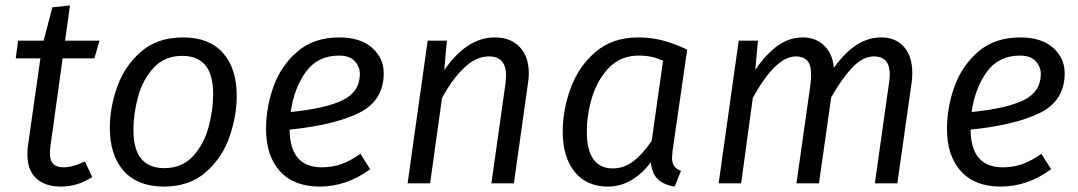

<svg xmlns="http://www.w3.org/2000/svg" viewBox="-20 -676 3974 708"><path d="M166 -137Q164 -119 164 -111Q164 -84 176.5 -71.5Q189 -59 215 -59Q249 -59 293 -81L320 -23Q266 12 205 12Q146 12 113.5 -18.5Q81 -49 81 -106Q81 -127 83 -138L129 -461H38L47 -526H141L173 -649L238 -656L220 -526H347L328 -461H211Z M385 -205Q385 -279 412 -355.5Q439 -432 499.5 -485Q560 -538 655 -538Q751 -538 802 -481Q853 -424 853 -322Q853 -249 826.5 -172Q800 -95 739.5 -41.5Q679 12 584 12Q488 12 436.5 -45.5Q385 -103 385 -205ZM766 -330Q766 -470 652 -470Q587 -470 546.5 -426Q506 -382 489 -319Q472 -256 472 -196Q472 -56 586 -56Q651 -56 691.5 -100Q732 -144 749 -207Q766 -270 766 -330Z M1048 -198Q1049 -59 1167 -59Q1205 -59 1239 -71Q1273 -83 1309 -109L1345 -52Q1258 12 1159 12Q1064 12 1012.5 -44.5Q961 -101 961 -201Q961 -281 989 -358Q1017 -435 1077.5 -486.5Q1138 -538 1231 -538Q1309 -538 1352 -500Q1395 -462 1395 -406Q1395 -305 1304.5 -260Q1214 -215 1048 -198ZM1307 -403Q1307 -429 1288.5 -450Q1270 -471 1230 -471Q1151 -471 1107.5 -410.5Q1064 -350 1052 -263Q1182 -276 1244.5 -307Q1307 -338 1307 -403Z M1930 -406Q1930 -388 1927 -370L1875 0H1792L1844 -368Q1846 -390 1846 -397Q1846 -468 1783 -468Q1735 -468 1691 -425.5Q1647 -383 1610 -315L1566 0H1483L1557 -526H1628L1618 -417Q1701 -538 1805 -538Q1863 -538 1896.5 -502.5Q1930 -467 1930 -406Z M2514 -493 2460 -119Q2458 -99 2458 -94Q2458 -76 2465.5 -64.5Q2473 -53 2491 -46L2468 12Q2428 6 2406 -15Q2384 -36 2380 -78Q2349 -36 2308.5 -12Q2268 12 2222 12Q2143 12 2099 -42.5Q2055 -97 2055 -190Q2055 -270 2084 -350Q2113 -430 2175.5 -484Q2238 -538 2333 -538Q2382 -538 2425 -526.5Q2468 -515 2514 -493ZM2144 -190Q2144 -122 2168.5 -88.5Q2193 -55 2239 -55Q2281 -55 2315 -81Q2349 -107 2383 -156L2425 -452Q2403 -462 2382.5 -466.5Q2362 -471 2335 -471Q2270 -471 2227 -427.5Q2184 -384 2164 -319.5Q2144 -255 2144 -190Z M3344 -408Q3344 -386 3342 -374L3289 0H3206L3258 -368Q3261 -388 3261 -402Q3261 -468 3203 -468Q3162 -468 3123 -427Q3084 -386 3045 -317L3000 0H2917L2969 -368Q2971 -380 2971 -400Q2971 -438 2956 -453Q2941 -468 2915 -468Q2840 -468 2756 -315L2713 0H2630L2704 -526H2775L2765 -418Q2804 -476 2847 -507Q2890 -538 2941 -538Q2987 -538 3018.5 -508.5Q3050 -479 3055 -426Q3095 -482 3138 -510Q3181 -538 3230 -538Q3283 -538 3313.5 -503Q3344 -468 3344 -408Z M3559 -198Q3560 -59 3678 -59Q3716 -59 3750 -71Q3784 -83 3820 -109L3856 -52Q3769 12 3670 12Q3575 12 3523.5 -44.5Q3472 -101 3472 -201Q3472 -281 3500 -358Q3528 -435 3588.5 -486.5Q3649 -538 3742 -538Q3820 -538 3863 -500Q3906 -462 3906 -406Q3906 -305 3815.5 -260Q3725 -215 3559 -198ZM3818 -403Q3818 -429 3799.5 -450Q3781 -471 3741 -471Q3662 -471 3618.5 -410.5Q3575 -350 3563 -263Q3693 -276 3755.5 -307Q3818 -338 3818 -403Z"/></svg>

Font: Fira Sans Book
Style: Italic
Weight: 350
Italic angle: -8°
Designer: bBox Type GmbH & Carrois Corporate GbR & Edenspiekermann AG
Foundry: bBox Type GmbH & Carrois Corporate GbR & Edenspiekermann AG
Version: Version 4.301